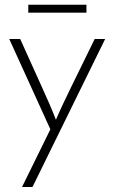

<svg xmlns="http://www.w3.org/2000/svg" viewBox="-20 -562 471 791"><path d="M70.8 208.3 187.5 -29.2 18.1 -401.4H63.2L153.5 -201.4Q168.1 -169.4 182.3 -136.8Q196.5 -104.2 210.4 -68.8Q225.7 -104.2 241.3 -137.2Q256.9 -170.1 272.2 -201.4L370.1 -401.4H413.2L113.9 208.3ZM96.5 -509.7V-542.4H336.1V-509.7Z"/></svg>

Font: Afacad Flux ExtraLight
Style: Regular
Weight: 250
Designer: Kristian Moeller
Foundry: Dicotype
Version: Version 1.100